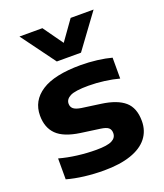

<svg xmlns="http://www.w3.org/2000/svg" viewBox="-148 -907 868 1015"><g transform="rotate(-20 285.5 -399.0)"><path d="M54 -15V-132.5Q101 -119.5 154.2 -112.8Q207.5 -106 260.5 -106Q322 -106 348 -119.2Q374 -132.5 374 -159Q374 -178.5 362.2 -188.8Q350.5 -199 318.5 -203.5L211 -218.5Q120.5 -231.5 81 -270.8Q41.5 -310 41.5 -377.5Q41.5 -461 114 -508.2Q186.5 -555.5 334.5 -555.5Q380 -555.5 426.2 -549.8Q472.5 -544 507 -534.5V-417Q470.5 -427 425.2 -433Q380 -439 336 -439Q261.5 -439 233.2 -424.8Q205 -410.5 205 -385Q205 -367.5 217 -356.8Q229 -346 260 -341L367.5 -326Q454 -314 496 -277.5Q538 -241 538 -167Q538 -112 506.5 -72Q475 -32 413 -10.8Q351 10.5 262 10.5Q205.5 10.5 152 4Q98.5 -2.5 54 -15ZM370.5 -808H499.5L359 -616.5H223L82.5 -808H211.5L291 -696.5Z"/></g></svg>

Font: Encode Sans Expanded
Style: Bold
Weight: 700
Width: 7
Designer: Multiple Designers
Foundry: Impallari Type
Version: Version 2.000